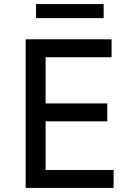

<svg xmlns="http://www.w3.org/2000/svg" viewBox="-20 -923 640 943"><path d="M204 0H106V-730H204ZM538 0H184V-88H538ZM507 -327H184V-415H507ZM528 -642H184V-730H528ZM489 -834H157V-903H489Z"/></svg>

Font: Sora Variable
Style: Regular
Weight: 400
Designer: Jonathan Barnbrook, Julián Moncada
Foundry: Barnbrook Fonts
Version: Version 2.000